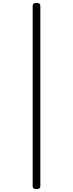

<svg xmlns="http://www.w3.org/2000/svg" viewBox="-20 -1232 505 1328"><path d="M233 76Q206 76 206 57V-1192Q206 -1212 233 -1212Q259 -1212 259 -1192V57Q259 76 233 76Z"/></svg>

Font: Playwrite CL ExtraLight
Style: Regular
Weight: 200
Designer: Veronika Burian, José Scaglione
Foundry: TypeTogether
Version: Version 1.002